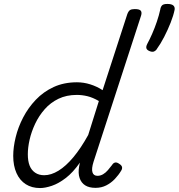

<svg xmlns="http://www.w3.org/2000/svg" viewBox="-20 -936 905 973"><path d="M183 17Q141 17 110.5 -2.5Q80 -22 63.5 -59Q47 -96 47 -146Q47 -190 59.5 -241Q72 -292 97.5 -341Q123 -390 161.5 -430.5Q200 -471 252 -495Q304 -519 370 -519Q404 -519 437.5 -508.5Q471 -498 500 -479L625 -864Q631 -880 639 -885Q647 -890 663 -890Q687 -890 693.5 -881.5Q700 -873 695 -857L454 -116Q443 -81 448.5 -63Q454 -45 474 -45Q489 -45 502.5 -53Q516 -61 527 -74Q538 -87 548 -100Q553 -109 562 -112Q571 -115 584 -106Q597 -98 598.5 -89Q600 -80 594 -71Q581 -49 562 -29Q543 -9 518.5 3.5Q494 16 464 16Q432 16 412 3.5Q392 -9 383.5 -33.5Q375 -58 381 -92Q382 -98 383 -102.5Q384 -107 385 -112Q350 -62 313.5 -34Q277 -6 243 5.5Q209 17 183 17ZM121 -154Q121 -120 130 -97Q139 -74 158 -61Q177 -48 204 -48Q239 -48 276.5 -71Q314 -94 352 -139.5Q390 -185 427 -252L481 -424Q450 -442 423 -448.5Q396 -455 369 -455Q317 -455 276.5 -435.5Q236 -416 206.5 -382.5Q177 -349 158 -308.5Q139 -268 130 -228Q121 -188 121 -154ZM738 -677Q725 -682 722 -691Q719 -700 727 -715Q738 -735 751 -764.5Q764 -794 775 -826.5Q786 -859 792 -887Q794 -901 801 -908.5Q808 -916 828 -916Q849 -916 858 -908.5Q867 -901 865 -887Q859 -857 844.5 -820.5Q830 -784 812 -749Q794 -714 775 -688Q771 -680 761.5 -675.5Q752 -671 738 -677Z"/></svg>

Font: Playwrite DK Loopet Light
Style: Regular
Weight: 300
Version: Version 1.003